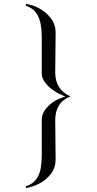

<svg xmlns="http://www.w3.org/2000/svg" viewBox="-20 -865 490 970"><path d="M336 -378Q296 -362 277.5 -332Q259 -302 259 -258Q259 -209 260 -159Q261 -109 261 -59Q261 -19 238.5 11.5Q216 42 182 60.5Q148 79 111 85V76Q147 64 164 39.5Q181 15 186 -16.5Q191 -48 191 -81V-262Q191 -286 206 -307.5Q221 -329 242.5 -345Q264 -361 284 -368Q291 -370 297 -373Q303 -376 310 -378Q303 -380 297 -383Q291 -386 284 -389Q265 -397 243.5 -413Q222 -429 206.5 -450Q191 -471 191 -494V-678Q191 -711 185.5 -743Q180 -775 163 -799.5Q146 -824 111 -836V-845Q148 -840 182 -820.5Q216 -801 238.5 -770.5Q261 -740 261 -700Q261 -650 260 -599.5Q259 -549 259 -499Q259 -412 336 -378Z"/></svg>

Font: Kaisei HarunoUmi
Style: Regular
Weight: 400
Designer: Font-Kai, 金井和夫
Foundry: KAZUO KANAI
Version: Version 5.003